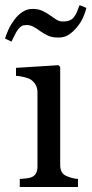

<svg xmlns="http://www.w3.org/2000/svg" viewBox="-43 -748 366 768"><path d="M269 0H36.1V-32.2Q47.4 -33.2 59.3 -34.2Q71.3 -35.2 80.1 -38.1Q93.8 -42.5 100.3 -53.5Q106.9 -64.5 106.9 -82V-379.4Q106.9 -395 99.9 -408Q92.8 -420.9 80.1 -429.7Q70.8 -435.5 53.2 -439.7Q35.6 -443.8 21 -444.8V-476.6L190.9 -487.3L197.8 -480.5V-87.9Q197.8 -70.8 204.3 -59.6Q210.9 -48.3 225.1 -43Q235.8 -38.6 246.1 -35.9Q256.3 -33.2 269 -32.2ZM302.7 -716.3Q297.4 -694.8 288.1 -675.3Q278.8 -655.8 265.1 -639.6Q250 -621.1 232.4 -609.4Q214.8 -597.7 190.9 -597.7Q165.5 -597.7 148.9 -605.5Q132.3 -613.3 119.1 -622.6Q107.9 -630.9 93.5 -639.4Q79.1 -647.9 64.5 -647.9Q50.8 -647.9 43.9 -644Q37.1 -640.1 29.8 -630.9Q22.5 -621.6 17.1 -610.1Q11.7 -598.6 2.9 -581.5L-22.9 -593.8Q-17.6 -611.3 -8.5 -630.9Q0.5 -650.4 15.1 -669.9Q27.8 -687.5 46.6 -700Q65.4 -712.4 86.4 -712.4Q109.9 -712.4 126.7 -704.6Q143.6 -696.8 156.7 -687Q168.9 -678.2 181.4 -670.2Q193.8 -662.1 208 -662.1Q225.6 -662.1 236.1 -666.7Q246.6 -671.4 252.9 -679.7Q260.3 -689.5 264.4 -699.7Q268.6 -710 275.4 -727.5Z"/></svg>

Font: UniBurma_GGSerif
Style: Book
Weight: 400
Designer: Victor San Kho Lin (for Burmese only and related typography optimization with it)
Foundry: http://www.unimm.org
Version: 2.0